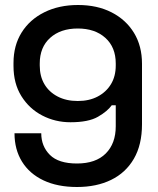

<svg xmlns="http://www.w3.org/2000/svg" viewBox="-20 -734 631 768"><path d="M38 -201H145Q145 -149 179.5 -114.5Q214 -80 288 -80Q363 -80 403 -120Q443 -160 443 -229V-313H427Q410 -289 372 -267Q334 -245 262 -245Q201 -245 149 -272Q97 -299 65.5 -349.5Q34 -400 34 -470V-482Q34 -552 66.5 -604Q99 -656 157.5 -685Q216 -714 292 -714Q369 -714 426.5 -684.5Q484 -655 516 -602.5Q548 -550 548 -479V-237Q548 -155 515.5 -99Q483 -43 424.5 -14.5Q366 14 288 14Q210 14 154 -12.5Q98 -39 68 -87.5Q38 -136 38 -201ZM443 -472V-480Q443 -545 401.5 -582.5Q360 -620 291 -620Q222 -620 180.5 -582.5Q139 -545 139 -480V-472Q139 -429 157.5 -397.5Q176 -366 210.5 -348Q245 -330 291 -330Q337 -330 371 -348Q405 -366 424 -397.5Q443 -429 443 -472Z"/></svg>

Font: Space Grotesk Frontify Medium
Style: Regular
Weight: 500
Designer: Florian Karsten
Version: Version 2.000